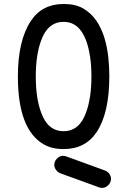

<svg xmlns="http://www.w3.org/2000/svg" viewBox="-20 -735 640 966"><path d="M300 -75Q380 -75 413.5 -170Q440 -244 440 -350Q440 -456.5 413.5 -530.5Q378.5 -625 300 -625Q220.5 -625 187 -531.5Q160 -459 160 -350Q160 -241.5 187 -168.5Q220.5 -75 300 -75ZM300 15Q241.5 15 200.5 -8.5Q70 -83 70 -350Q70 -531.5 135.5 -630Q192 -715 300.5 -715Q359.5 -715 399.5 -692Q438.5 -669 465.5 -630Q491 -591.5 505.5 -544Q519.5 -497 525 -446Q527.5 -421 528.8 -397Q530 -373 530 -350Q530 -166.5 466 -70Q409 15 300 15ZM493 210.5Q485.5 210.5 478 207.5L282.5 136.5Q270 131.5 261.5 119Q253 107.5 253 94Q253 77 266.5 63Q279 49 298.5 49Q306 49 313.5 52L508.5 123Q522.5 128.5 530.5 140Q538.5 151.5 538.5 165.5Q538.5 182 525 196.5Q511.5 210.5 493 210.5Z"/></svg>

Font: Maple Mono SC NF
Style: Regular
Weight: 400
Designer: subframe7536
Version: Version 4.2; ttfautohint (v1.8.4.7-5d5b-dirty);Nerd Fonts 6.